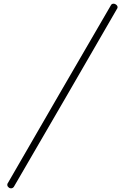

<svg xmlns="http://www.w3.org/2000/svg" viewBox="-20 -770 657 1040"><path d="M596 -750Q603 -750 610 -744Q617 -738 617 -730L616 -728Q616 -727 616 -726Q615 -723 337 -243.5Q59 236 55 242Q49 250 40 250Q30 250 25 243Q18 238 20 226Q21 223 299 -256.5Q577 -736 581 -742Q585 -750 596 -750Z"/></svg>

Font: KaTeX_Main
Style: Italic
Weight: 400
Version: Version 1.1; ttfautohint (v1.3)